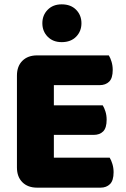

<svg xmlns="http://www.w3.org/2000/svg" viewBox="-20 -861 581 884"><path d="M58 -513Q58 -556 83 -581Q108 -606 151 -606H481Q488 -595 493.5 -577Q499 -559 499 -539Q499 -501 482.5 -485Q466 -469 439 -469H228V-376H453Q460 -365 465.5 -347.5Q471 -330 471 -310Q471 -272 455 -256Q439 -240 412 -240H228V-135H485Q492 -124 497.5 -106Q503 -88 503 -68Q503 -30 486.5 -13.5Q470 3 443 3H151Q108 3 83 -22Q58 -47 58 -90ZM175 -754Q175 -791 199.5 -816Q224 -841 264 -841Q306 -841 330.5 -816Q355 -791 355 -754Q355 -717 330.5 -692Q306 -667 264 -667Q224 -667 199.5 -692Q175 -717 175 -754Z"/></svg>

Font: Baloo Chettan
Style: Regular
Weight: 400
Designer: Maithili Shingre and Ek Type
Foundry: Ek Type
Version: Version 1.443;PS 1.000;hotconv 16.6.51;makeotf.lib2.5.65220;